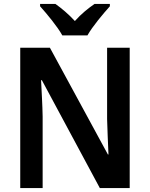

<svg xmlns="http://www.w3.org/2000/svg" viewBox="-20 -957 763 977"><path d="M297 -777H425C450 -822 505 -887 539 -925V-937H461C428 -914 394 -887 361 -850C329 -885 293 -915 262 -937H184V-925C219 -886 273 -821 297 -777ZM640 0V-714H525V-351C526 -295 530 -228 532 -171H529L234 -714H83V0H197V-364C196 -423 192 -487 189 -549H193L488 0Z"/></svg>

Font: Noto Sans Arabic SemCond SemBd
Style: Regular
Weight: 600
Width: 4
Designer: Monotype Design Team, Nadine Chahine, Nizar Qandah and Khaled Hosny
Foundry: Monotype Imaging Inc.
Version: Version 2.012